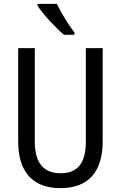

<svg xmlns="http://www.w3.org/2000/svg" viewBox="-20 -963 625 993"><path d="M274 -943H174V-934C199 -893 269 -818 311 -783H365V-795C336 -832 295 -898 274 -943ZM511 -232V-714H424V-232C424 -121 383 -67 294 -67C206 -67 160 -119 160 -231V-714H74V-232C74 -73 150 10 292 10C438 10 511 -75 511 -232Z"/></svg>

Font: Noto Sans Lao Looped Condensed
Style: Regular
Weight: 400
Width: 3
Designer: Mark Frömberg, Ben Mitchell
Foundry: The Fontpad Ltd
Version: Version 1.003